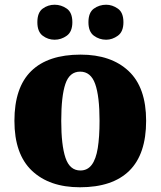

<svg xmlns="http://www.w3.org/2000/svg" viewBox="-20 -782 680 812"><path d="M318 10Q189 10 115 -60Q41 -130 41 -271Q41 -412 112 -481.5Q183 -551 321 -551Q450 -551 524 -481.5Q598 -412 598 -271Q598 -130 527 -60Q456 10 318 10ZM320 -61Q350 -61 368 -85Q386 -109 393.5 -156Q401 -203 401 -271Q401 -375 382.5 -427Q364 -479 319 -479Q274 -479 256.5 -427Q239 -375 239 -271Q239 -168 257 -114.5Q275 -61 320 -61ZM429 -614Q400 -614 377 -631Q354 -648 354 -688Q354 -729 377 -745.5Q400 -762 429 -762Q455 -762 478.5 -745.5Q502 -729 502 -688Q502 -648 478.5 -631Q455 -614 429 -614ZM211 -614Q183 -614 160.5 -631Q138 -648 138 -688Q138 -729 160.5 -745.5Q183 -762 211 -762Q239 -762 262.5 -745.5Q286 -729 286 -688Q286 -648 262.5 -631Q239 -614 211 -614Z"/></svg>

Font: Noto Serif Tibetan Black
Style: Regular
Weight: 900
Version: Version 2.103